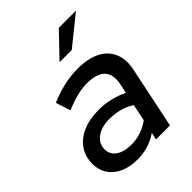

<svg xmlns="http://www.w3.org/2000/svg" viewBox="-210 -831 943 943"><g transform="rotate(-45 261.0 -359.5)"><path d="M186 6Q108 6 60.5 -32.5Q13 -71 13 -136Q13 -186 38.5 -223.5Q64 -261 111.5 -281.5Q159 -302 223 -302Q264 -302 303.5 -292.5Q343 -283 376 -266L386 -312Q399 -374 370.5 -404.5Q342 -435 272 -435Q242 -435 206.5 -426.5Q171 -418 123 -398L98 -475Q153 -498 201 -508Q249 -518 291 -518Q364 -518 411 -494Q458 -470 477 -424.5Q496 -379 482 -316L416 0H319L327 -37Q294 -15 259.5 -4.5Q225 6 186 6ZM217 -67Q251 -67 282.5 -77.5Q314 -88 343 -109L361 -196Q306 -233 227 -233Q173 -233 139.5 -208.5Q106 -184 106 -144Q106 -108 135.5 -87.5Q165 -67 217 -67ZM252 -603 369 -725H488L337 -603Z"/></g></svg>

Font: Red Hat Display SemiBold
Style: Italic
Weight: 600
Italic angle: -12°
Designer: Pentagram, MCKL
Foundry: Pentagram, MCKL
Version: Version 1.023